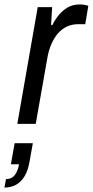

<svg xmlns="http://www.w3.org/2000/svg" viewBox="-61 -558 418 865"><path d="M17 0 109 -526H174L169 -445H175Q187 -470 204.5 -491Q222 -512 245 -525Q268 -538 298 -538Q311 -538 321 -536Q331 -534 337 -532L323 -449H291Q264 -449 241 -438.5Q218 -428 200.5 -408Q183 -388 170.5 -359.5Q158 -331 152 -295L100 0ZM-41 287 -34 249Q-9 249 5 231.5Q19 214 25 182H-12L5 87H87L73 165Q66 209 50 235.5Q34 262 11 274.5Q-12 287 -41 287Z"/></svg>

Font: Archivo SemiCondensed
Style: Italic
Weight: 400
Width: 4
Italic angle: -10°
Designer: Hector Gatti
Foundry: Omnibus-Type
Version: Version 2.001